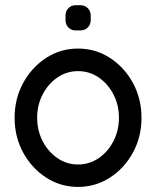

<svg xmlns="http://www.w3.org/2000/svg" viewBox="-20 -718 605 744"><path d="M282.2 -442.4Q238.8 -442.4 202.9 -418Q167 -393.6 145.5 -352.5Q124 -311.5 124 -261.7Q124 -211.9 145.5 -170.7Q167 -129.4 202.9 -105Q238.8 -80.6 282.2 -80.6Q326.2 -80.6 362.1 -105Q397.9 -129.4 419.4 -170.7Q440.9 -211.9 440.9 -261.7Q440.9 -311.5 419.4 -352.5Q397.9 -393.6 362.1 -418Q326.2 -442.4 282.2 -442.4ZM282.2 6.3Q214.8 6.3 158.9 -29.8Q103 -65.9 69.8 -126.7Q36.6 -187.5 36.6 -261.7Q36.6 -335.4 69.8 -396.5Q103 -457.5 158.9 -493.7Q214.8 -529.8 282.2 -529.8Q350.1 -529.8 406 -493.7Q461.9 -457.5 495.1 -396.5Q528.3 -335.4 528.3 -261.7Q528.3 -187.5 495.1 -126.7Q461.9 -65.9 406 -29.8Q350.1 6.3 282.2 6.3ZM292.5 -697.8Q308.6 -697.8 320.1 -686.3Q331.5 -674.8 331.5 -658.7V-639.6Q331.5 -623 320.1 -611.6Q308.6 -600.1 292.5 -600.1H272.9Q256.3 -600.1 245.1 -611.6Q233.9 -623 233.9 -639.6V-658.7Q233.9 -674.8 245.1 -686.3Q256.3 -697.8 272.9 -697.8Z"/></svg>

Font: Qaz
Style: Regular
Weight: 400
Designer: GGBotNet
Foundry: f0n7
Version: 0.70